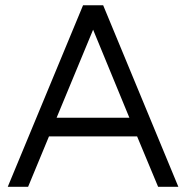

<svg xmlns="http://www.w3.org/2000/svg" viewBox="-20 -717 714 737"><path d="M9.8 0 298.8 -696.8H376L664.6 0H586.9L506.3 -193.4H168L87.9 0ZM197.3 -265.1H476.6L337.4 -603Z"/></svg>

Font: Basically A Sans Serif
Style: Regular
Weight: 400
Designer: Hyung-Suk Kim
Foundry: Mental Design
Version: 1.000